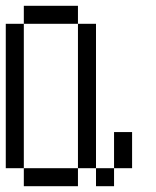

<svg xmlns="http://www.w3.org/2000/svg" viewBox="-20 -645 540 665"><path d="M62.5 -62.5V0H250V-62.5ZM62.5 -62.5Q62.5 -62.5 62.5 -562.5H0Q0 -562.5 0 -62.5ZM250 -62.5H312.5V0H375V-62.5H312.5Q312.5 -62.5 312.5 -562.5H250Q250 -562.5 250 -62.5ZM375 -62.5H437.5Q437.5 -62.5 437.5 -187.5H375Q375 -187.5 375 -62.5ZM62.5 -562.5H250V-625H62.5Z"/></svg>

Font: BFUnifontExMono
Style: Regular
Weight: 500
Version: Version 15.0.06